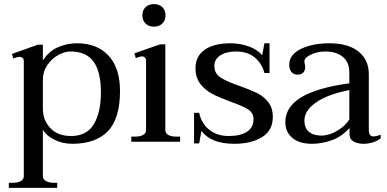

<svg xmlns="http://www.w3.org/2000/svg" viewBox="-20 -691 1888 936"><path d="M23 200H42Q66 200 81 192Q96 184 96 168V-393Q96 -404 89.5 -409Q83 -414 75 -414Q67 -414 45 -406L38 -428L164 -473H189V-396Q218 -441 262 -460.5Q306 -480 355 -480Q453 -480 509 -420Q565 -360 565 -247Q565 -112 505.5 -51Q446 10 332 10Q285 10 245 -10Q205 -30 189 -59V167Q189 183 204 191.5Q219 200 242 200H259V225H23ZM472 -242Q472 -341 436 -390.5Q400 -440 324 -440Q295 -440 263.5 -422.5Q232 -405 210.5 -373.5Q189 -342 189 -301V-161Q189 -105 225.5 -66.5Q262 -28 326 -28Q403 -28 437.5 -85.5Q472 -143 472 -242Z M674 -616Q674 -641 689.5 -656Q705 -671 731 -671Q756 -671 771.5 -656Q787 -641 787 -616Q787 -592 771.5 -576.5Q756 -561 731 -561Q705 -561 689.5 -576.5Q674 -592 674 -616ZM620 -25H639Q663 -25 677.5 -33Q692 -41 692 -57V-394Q692 -416 671 -416Q666 -416 656 -412.5Q646 -409 642 -408L635 -431L761 -475H786V-57Q786 -41 800.5 -33Q815 -25 839 -25H858V0H620Z M962 -53 951 8H926V-141H951Q962 -89 1000 -58.5Q1038 -28 1095 -28Q1153 -28 1184.5 -49Q1216 -70 1216 -110Q1216 -141 1188 -158.5Q1160 -176 1102 -196Q1048 -216 1014.5 -233.5Q981 -251 957 -281.5Q933 -312 933 -359Q933 -417 978 -448.5Q1023 -480 1104 -480Q1149 -480 1192 -465Q1235 -450 1258 -421L1269 -480H1294V-335H1269Q1257 -382 1221.5 -411Q1186 -440 1131 -440Q1083 -440 1054 -421Q1025 -402 1025 -369Q1025 -333 1055.5 -313Q1086 -293 1148 -272Q1201 -253 1233 -237.5Q1265 -222 1287.5 -193.5Q1310 -165 1310 -121Q1310 -55 1257.5 -22.5Q1205 10 1122 10Q1009 10 962 -53Z M1371 -96Q1371 -169 1447.5 -216Q1524 -263 1683 -285V-337Q1683 -388 1651 -414Q1619 -440 1566 -440Q1528 -440 1496 -425Q1464 -410 1464 -393Q1464 -387 1466 -378Q1468 -369 1468 -364Q1468 -349 1459 -338Q1450 -327 1430 -327Q1413 -327 1401.5 -339.5Q1390 -352 1390 -375Q1390 -425 1447 -452.5Q1504 -480 1586 -480Q1678 -480 1728 -439.5Q1778 -399 1778 -329V-58Q1778 -26 1800 -26Q1814 -26 1836 -34V-17Q1821 -4 1798 3Q1775 10 1751 10Q1724 10 1704 -1Q1684 -12 1684 -37V-67Q1644 -23 1595.5 -6.5Q1547 10 1501 10Q1440 10 1405.5 -18.5Q1371 -47 1371 -96ZM1683 -109V-252Q1577 -231 1520.5 -191.5Q1464 -152 1464 -103Q1464 -67 1486 -48.5Q1508 -30 1547 -30Q1584 -30 1624.5 -54Q1665 -78 1683 -109Z"/></svg>

Font: TavirajRegular
Style: Regular
Weight: 400
Designer: Katatrad Team
Foundry: CadsonDemak
Version: Version 1.000